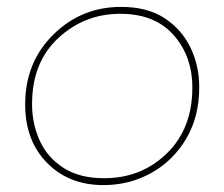

<svg xmlns="http://www.w3.org/2000/svg" viewBox="-20 -537 651 557"><path d="M280 0Q180 0 116.5 -64.5Q53 -129 53 -234Q53 -356 134.5 -436.5Q216 -517 331 -517Q406.5 -517 456.5 -485Q508 -451 533 -398.2Q558 -345.5 558 -284Q558 -198 520 -134.2Q482 -70.5 418.8 -35.2Q355.5 0 280 0ZM282 -20Q390 -20 464 -92Q538 -164 538 -283Q538 -374 483.5 -435.5Q429 -497 329 -497Q225 -497 149 -426.5Q73 -356 73 -235Q73 -177.5 95.5 -128.5Q118 -79.5 164.5 -49.8Q211 -20 282 -20Z"/></svg>

Font: Argentum Sans Thin
Style: Italic
Weight: 100
Italic angle: -11°
Designer: Julieta Ulanovsky (font), Cristiano Sobral (main changes and remaster)
Foundry: Julieta Ulanovsky (font), Cristiano Sobral (main changes and remaster)
Version: Version 2.007;June 15, 2022;FontCreator 14.0.0.2814 64-bit; 